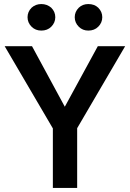

<svg xmlns="http://www.w3.org/2000/svg" viewBox="-20 -928 641 948"><path d="M136 -890Q116 -870 116 -843Q116 -816 136 -796Q155 -777 184 -777Q214 -777 233 -796Q253 -816 253 -843Q253 -870 233 -890Q212 -908 184 -908Q156 -908 136 -890ZM369 -890Q349 -870 349 -843Q349 -816 369 -796Q388 -777 416 -777Q446 -777 465 -796Q485 -816 485 -843Q485 -870 465 -890Q446 -908 416 -908Q388 -908 369 -890ZM241 -294V0H361V-295L598 -700H463L300 -401L138 -700H3Z"/></svg>

Font: NM-font
Style: Medium
Weight: 500
Designer: ""
Foundry: ""
Version: ""